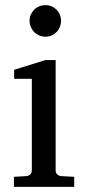

<svg xmlns="http://www.w3.org/2000/svg" viewBox="-20 -728 343 748"><path d="M34.2 0V-39.1L83 -42Q92.3 -43 98.1 -48.8Q104 -54.7 104 -64V-420.9H35.2V-456.1L157.2 -494.1H196.8V-64Q196.8 -54.7 202.9 -48.8Q209 -43 217.8 -42L269 -39.1V0ZM217.8 -647Q217.8 -634.3 213.1 -622.8Q208.5 -611.3 200.2 -603Q191.9 -594.7 180.9 -589.8Q169.9 -585 157.2 -585Q144.5 -585 133.1 -589.8Q121.6 -594.7 113.3 -603Q105 -611.3 100.1 -622.8Q95.2 -634.3 95.2 -647Q95.2 -659.7 100.1 -670.9Q105 -682.1 113.3 -690.4Q121.6 -698.7 133.1 -703.4Q144.5 -708 157.2 -708Q169.9 -708 180.9 -703.4Q191.9 -698.7 200.2 -690.4Q208.5 -682.1 213.1 -670.9Q217.8 -659.7 217.8 -647Z"/></svg>

Font: Charis SIL Viet
Style: Regular
Weight: 400
Foundry: SIL International
Version: Version 5.000